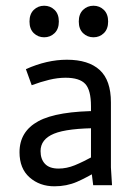

<svg xmlns="http://www.w3.org/2000/svg" viewBox="-20 -653 478 677"><path d="M210.9 -378.9Q183.6 -378.9 153.3 -371.6Q123 -364.3 91.8 -352.5L71.3 -409.2Q145.5 -442.4 215.8 -442.4Q292 -442.4 331.5 -406.2Q371.1 -370.1 371.1 -292V-62.5L375 0H308.6L300.8 -62.5V-278.3Q300.8 -335 280.8 -356.9Q260.7 -378.9 210.9 -378.9ZM123 -120.1Q123 -91.8 138.7 -75.2Q154.3 -58.6 186.5 -58.6Q214.8 -58.6 243.7 -70.3Q272.5 -82 317.4 -106.4L321.3 -108.4L336.9 -57.6Q335.9 -57.6 335 -56.6Q287.1 -27.3 251 -11.7Q214.8 3.9 171.9 3.9Q120.1 3.9 84.5 -27.3Q48.8 -58.6 48.8 -116.2Q48.8 -189.5 115.2 -225.6Q181.6 -261.7 333 -261.7V-201.2Q217.8 -201.2 170.4 -181.6Q123 -162.1 123 -120.1ZM84 -577.1Q84 -603.5 99.1 -618.2Q114.3 -632.8 135.7 -632.8Q157.2 -632.8 172.4 -618.2Q187.5 -603.5 187.5 -577.1Q187.5 -550.8 172.4 -536.1Q157.2 -521.5 135.7 -521.5Q114.3 -521.5 99.1 -536.1Q84 -550.8 84 -577.1ZM257.8 -577.1Q257.8 -603.5 272.9 -618.2Q288.1 -632.8 309.6 -632.8Q331.1 -632.8 346.2 -618.2Q361.3 -603.5 361.3 -577.1Q361.3 -550.8 346.2 -536.1Q331.1 -521.5 309.6 -521.5Q288.1 -521.5 272.9 -536.1Q257.8 -550.8 257.8 -577.1Z"/></svg>

Font: Sudo Var
Style: Regular
Weight: 400
Monospace: yes
Designer: Jens Kutilek
Foundry: Jens Kutilek
Version: Version 0.065;FEAKit 1.0